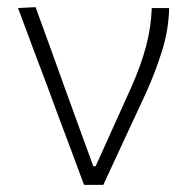

<svg xmlns="http://www.w3.org/2000/svg" viewBox="-20 -517 526 537"><path d="M215 0Q197.5 -47 179.8 -94.8Q162 -142.5 145 -187.5L112.5 -275.5Q92 -329 71.2 -385Q50.5 -441 30.5 -494.5L79.5 -497Q97.5 -448 118.8 -389Q140 -330 162.2 -268.5Q184.5 -207 205 -150.5L241 -52H247.5L348.5 -276Q374.5 -335 388.5 -387.5Q402.5 -440 404.5 -494.5H453Q452 -434.5 433 -374Q414 -313.5 388.5 -257.5Q358.5 -193.5 328.8 -129Q299 -64.5 269 0Z"/></svg>

Font: Commissioner ExtraLight
Style: Regular
Weight: 200
Designer: Kostas Bartsokas
Foundry: Kostas Bartsokas
Version: Version 1.000; ttfautohint (v1.8.3)